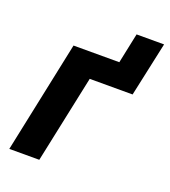

<svg xmlns="http://www.w3.org/2000/svg" viewBox="-128 -787 779 881"><g transform="rotate(20 261.0 -346.5)"><path d="M133.3 -546.4H356.9L387.7 -693.4H522L464.8 -428.2H255.4L165 0H18.6Z"/></g></svg>

Font: Viking Open Sans
Style: Bold Italic
Weight: 700
Italic angle: -12°
Foundry: Ascender Corporation
Version: Version 2.000